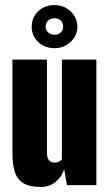

<svg xmlns="http://www.w3.org/2000/svg" viewBox="-20 -730 431 757"><path d="M141 7Q95 7 71 -8.5Q47 -24 38 -53.5Q29 -83 29 -124V-495H165V-130Q165 -118 167.5 -109Q170 -100 176.5 -94.5Q183 -89 195 -89Q203 -89 208.5 -91Q214 -93 218 -96Q222 -99 224 -102V-495H360V0H244L233 -63Q224 -33 199.5 -13Q175 7 141 7ZM195 -540Q156 -540 130.5 -564.5Q105 -589 105 -624Q105 -661 130.5 -685.5Q156 -710 195 -710Q232 -710 258.5 -685Q285 -660 285 -624Q285 -589 258 -564.5Q231 -540 195 -540ZM195 -593Q210 -593 219.5 -602Q229 -611 229 -624Q229 -640 219.5 -649Q210 -658 195 -658Q180 -658 170 -649Q160 -640 160 -624Q160 -611 170 -602Q180 -593 195 -593Z"/></svg>

Font: Alumni Sans ExtraBold
Style: Regular
Weight: 800
Designer: Robert E. Leuschke
Foundry: Robert E. Leuschke
Version: Version 1.018